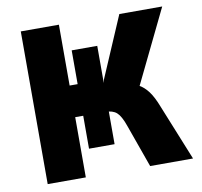

<svg xmlns="http://www.w3.org/2000/svg" viewBox="-79 -789 917 873"><g transform="rotate(-10 380.0 -352.5)"><path d="M72 0V-705H248V-424H285V-580H403V-424L400 -409L527 -705H725L561 -367L502 -387Q534 -382 558 -369Q582 -356 601.5 -330Q621 -304 639 -257L743 0H545L474 -199Q458 -245 439.5 -261.5Q421 -278 386 -278H374L403 -294V-126H285V-278H248V0Z"/></g></svg>

Font: Nunito Sans 7pt Condensed Black
Style: Regular
Weight: 900
Width: 3
Designer: Vernon Adams
Foundry: Vernon Adams
Version: Version 3.101;gftools[0.9.27]